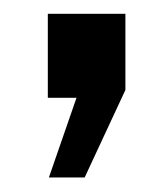

<svg xmlns="http://www.w3.org/2000/svg" viewBox="-20 -138 236 271"><path d="M99.5 112.5H49L88 0H47.5V-118.5H157V-11Z"/></svg>

Font: Cabin Condensed Medium
Style: Regular
Weight: 500
Width: 3
Designer: Pablo Impallari
Foundry: Pablo Impallari. http://www.impallari.com Igino Marini. http://www.ikern.com
Version: Version 3.001; ttfautohint (v1.8.3)